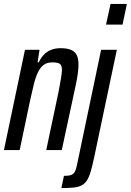

<svg xmlns="http://www.w3.org/2000/svg" viewBox="-22 -763 665 976"><path d="M-2 0 105 -510H179L169 -446H175Q186 -469 201 -485Q216 -501 237.5 -509.5Q259 -518 286 -518Q319 -518 339 -509.5Q359 -501 368 -483Q377 -465 377 -435Q377 -416 373.5 -389.5Q370 -363 363 -330L292 0H213L276 -298Q284 -339 288 -364.5Q292 -390 293 -406Q293 -423 288 -431.5Q283 -440 272 -443Q261 -446 244 -446Q217 -446 200 -433Q183 -420 171 -395.5Q159 -371 150.5 -336.5Q142 -302 132 -257L78 0ZM517 -638 540 -743H623L601 -638ZM290 193 303 131Q329 131 341 126Q353 121 359 109Q365 97 369 77L492 -510H572L456 40Q447 83 438.5 111Q430 139 419 155.5Q408 172 391.5 180Q375 188 350.5 190.5Q326 193 290 193Z"/></svg>

Font: Saira ExtraCondensed Medium
Style: Italic
Weight: 500
Width: 2
Italic angle: -12°
Designer: Hector Gatti with collaboration of the Omnibus-Type team
Foundry: Omnibus-Type
Version: Version 1.101